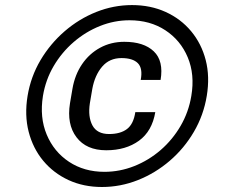

<svg xmlns="http://www.w3.org/2000/svg" viewBox="-20 -742 914 772"><path d="M90.9 -356.5Q103.7 -433.9 142.9 -500.2Q182.2 -566.4 239.9 -616.3Q297.6 -666.2 367.2 -693.9Q436.8 -721.6 510.7 -721.6Q585.2 -721.6 646.1 -693.9Q707 -666.2 748.6 -616.3Q790.1 -566.4 807.2 -500.2Q824.2 -433.9 811.4 -356.5Q798.7 -278.8 759.6 -212Q720.5 -145.2 662.6 -95.5Q604.8 -45.8 534.6 -17.9Q464.5 9.9 389.9 9.9Q316.1 9.9 255.7 -17.9Q195.3 -45.8 153.9 -95.5Q112.6 -145.2 95.3 -212Q78.1 -278.8 90.9 -356.5ZM152.7 -356.5Q138.8 -269.9 167.8 -200.8Q196.7 -131.7 257.6 -91.4Q318.5 -51.1 399.9 -51.1Q461.6 -51.1 519.9 -74.2Q578.1 -97.3 626.1 -138.8Q674 -180.4 706.3 -236Q738.6 -291.5 749.3 -356.5Q763.8 -442.5 734.9 -511.4Q706 -580.3 644.7 -620.4Q583.5 -660.5 500.7 -660.5Q439.6 -660.5 381.9 -637.4Q324.2 -614.3 276.3 -573Q228.3 -531.6 195.8 -476.4Q163.4 -421.2 152.7 -356.5ZM524.1 -291.2H604.4Q591.6 -214.5 538.7 -176.1Q485.8 -137.8 407.3 -137.8Q327.1 -137.8 287.5 -190.2Q247.9 -242.5 261.4 -326.7L271.3 -384.9Q280.9 -441.1 309.8 -483.7Q338.8 -526.3 382.6 -550.1Q426.5 -573.9 479.8 -573.9Q558.2 -573.9 598.4 -535.5Q638.5 -497.2 625.7 -420.5H545.8Q554.7 -467.3 534.3 -487.9Q513.8 -508.5 468.4 -508.5Q420.1 -508.5 390.6 -473.9Q361.2 -439.3 351.2 -384.9L341.3 -326.7Q333.1 -272.4 351.7 -237.7Q370.4 -203.1 418.7 -203.1Q464.1 -203.1 490.6 -223.2Q517 -243.3 524.1 -291.2Z"/></svg>

Font: Inter UI Extra Bold
Style: Italic
Weight: 800
Italic angle: 9.39999°
Designer: Rasmus Andersson
Foundry: rsms
Version: 3.2;8d6f07862